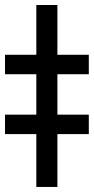

<svg xmlns="http://www.w3.org/2000/svg" viewBox="-59 -741 372 761"><path d="M168.5 -721.2V0H85V-721.2ZM-39.1 -446.8V-523.9H293V-446.8ZM-39.1 -209.5V-286.6H293V-209.5Z"/></svg>

Font: Inter
Style: 540
Weight: 540
Designer: Rasmus Andersson
Foundry: rsms
Version: Version 4.001;git-66647c0bb